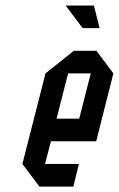

<svg xmlns="http://www.w3.org/2000/svg" viewBox="-20 -687 438 707"><path d="M270.8 -83.3 250 0H125L62.5 -83.3L147.5 -416.7L251.7 -500H335L397.5 -416.7L334.2 -166.7H167.5L145.8 -83.3ZM188.3 -250H271.7L314.2 -416.7H230.8ZM346.7 -583.3H284.2L221.7 -666.7H325.8Z"/></svg>

Font: Yulong
Style: Italic
Weight: 400
Italic angle: -14.25°
Designer: GGBotNet
Foundry: f0n7.com
Version: 1.00